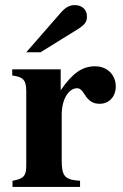

<svg xmlns="http://www.w3.org/2000/svg" viewBox="-20 -733 484 753"><path d="M83 -528H139L281 -616C313 -636 321 -646 321 -669C321 -695 302 -713 273 -713C253 -713 237 -704 220 -685ZM218 -461H28V-437C71 -431 83 -420 83 -373V-84C83 -43 73 -32 29 -24V0H294V-24C233 -28 222 -42 222 -106V-283C222 -342 248 -387 283 -387C291 -387 300 -382 311 -364C328 -336 345 -326 371 -326C408 -326 434 -354 434 -394C434 -440 400 -473 353 -473C303 -473 265 -447 218 -379Z"/></svg>

Font: STIXGeneral
Style: Bold
Weight: 700
Designer: MicroPress Inc., with final additions and corrections provided by Coen Hoffman, Elsevier (retired)
Version: Version 1.1.0